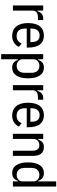

<svg xmlns="http://www.w3.org/2000/svg" viewBox="1130 -1910 980 3280"><g transform="rotate(90 1620.0 -270.0)"><path d="M73 0V-518H161V-419H173Q184 -464 214 -491Q244 -518 295 -518H323V-428H276Q221 -428 191 -405.5Q161 -383 161 -336V0Z M593 12Q546 12 506 -3.5Q466 -19 436.5 -52Q407 -85 390.5 -136.5Q374 -188 374 -259Q374 -330 389.5 -381.5Q405 -433 433.5 -466Q462 -499 501 -514.5Q540 -530 587 -530Q634 -530 672 -514.5Q710 -499 737 -466Q764 -433 778.5 -381.5Q793 -330 793 -259V-237H468V-204Q468 -134 502 -99Q536 -64 594 -64Q644 -64 674.5 -85.5Q705 -107 725 -149L781 -102Q723 12 593 12ZM587 -457Q530 -457 499 -421.5Q468 -386 468 -316V-299H699V-316Q699 -457 587 -457Z M905 -518H993V-433H1005Q1019 -482 1052 -506Q1085 -530 1133 -530Q1224 -530 1271 -458Q1318 -386 1318 -259Q1318 -132 1271 -60Q1224 12 1133 12Q1085 12 1052 -12Q1019 -36 1005 -85H993V200H905ZM1103 -65Q1162 -65 1193 -101.5Q1224 -138 1224 -204V-314Q1224 -380 1193 -416.5Q1162 -453 1103 -453Q1080 -453 1060 -445.5Q1040 -438 1025 -425Q1010 -412 1001.5 -394.5Q993 -377 993 -356V-162Q993 -141 1001.5 -123.5Q1010 -106 1025 -93Q1040 -80 1060 -72.5Q1080 -65 1103 -65Z M1434 0V-518H1522V-419H1534Q1545 -464 1575 -491Q1605 -518 1656 -518H1684V-428H1637Q1582 -428 1552 -405.5Q1522 -383 1522 -336V0Z M1954 12Q1907 12 1867 -3.5Q1827 -19 1797.5 -52Q1768 -85 1751.5 -136.5Q1735 -188 1735 -259Q1735 -330 1750.5 -381.5Q1766 -433 1794.5 -466Q1823 -499 1862 -514.5Q1901 -530 1948 -530Q1995 -530 2033 -514.5Q2071 -499 2098 -466Q2125 -433 2139.5 -381.5Q2154 -330 2154 -259V-237H1829V-204Q1829 -134 1863 -99Q1897 -64 1955 -64Q2005 -64 2035.5 -85.5Q2066 -107 2086 -149L2142 -102Q2084 12 1954 12ZM1948 -457Q1891 -457 1860 -421.5Q1829 -386 1829 -316V-299H2060V-316Q2060 -457 1948 -457Z M2266 0V-518H2354V-433H2366Q2380 -479 2411 -504.5Q2442 -530 2496 -530Q2565 -530 2604 -483Q2643 -436 2643 -340V0H2555V-331Q2555 -390 2531.5 -421Q2508 -452 2458 -452Q2415 -452 2384.5 -425.5Q2354 -399 2354 -351V0Z M3079 -85H3067Q3053 -36 3020 -12Q2987 12 2939 12Q2847 12 2800.5 -60Q2754 -132 2754 -259Q2754 -386 2800.5 -458Q2847 -530 2939 -530Q2987 -530 3020 -506Q3053 -482 3067 -433H3079V-740H3167V0H3079ZM2969 -65Q2992 -65 3012 -72.5Q3032 -80 3047 -93Q3062 -106 3070.5 -123.5Q3079 -141 3079 -162V-356Q3079 -377 3070.5 -394.5Q3062 -412 3047 -425Q3032 -438 3012 -445.5Q2992 -453 2969 -453Q2910 -453 2879 -416.5Q2848 -380 2848 -314V-204Q2848 -138 2879 -101.5Q2910 -65 2969 -65Z"/></g></svg>

Font: IBM Plex Sans Cond Text
Style: Regular
Weight: 450
Width: 3
Designer: Mike Abbink, Paul van der Laan, Pieter van Rosmalen
Foundry: Bold Monday
Version: Version 1.3